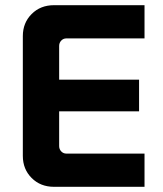

<svg xmlns="http://www.w3.org/2000/svg" viewBox="-20 -720 628 740"><path d="M188 0Q136 0 102 -34Q68 -68 68 -119V-581Q68 -632 102 -666Q136 -700 188 -700H537V-572H236Q224 -572 216 -563.5Q208 -555 208 -543V-157Q208 -145 216 -136.5Q224 -128 236 -128H537V0ZM136 -291V-413H516V-291Z"/></svg>

Font: SUSE Thin
Style: Bold
Weight: 700
Version: Version 1.000